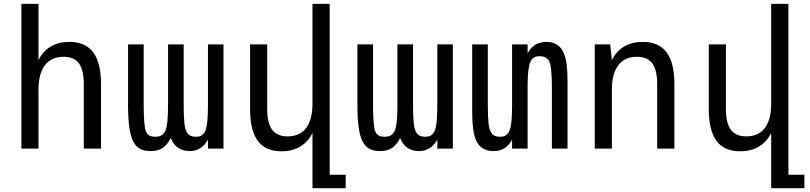

<svg xmlns="http://www.w3.org/2000/svg" viewBox="-20 -780 4254 1008"><path d="M92.3 -759.8H182.1V-464.8Q206.1 -512.2 247.1 -536.1Q288.1 -560.1 344.2 -560.1Q428.2 -560.1 469.2 -505.4Q510.3 -450.7 510.3 -338.9V0H419.9V-338.9Q419.9 -412.6 394.3 -447.3Q368.7 -481.9 313.5 -481.9Q249.5 -481.9 215.8 -437.5Q182.1 -393.1 182.1 -309.1V0H92.3Z M770 13.2Q739.7 13.2 717.3 2.4Q694.8 -8.3 679.7 -37.1Q672.9 -50.3 667.7 -67.9Q662.6 -85.4 659.2 -108.6Q655.8 -131.8 654.1 -161.9Q652.3 -191.9 652.3 -230V-546.9H734.4V-233.9Q734.4 -175.8 737.3 -140.1Q738.8 -122.1 741.2 -107.7Q743.7 -93.3 749.8 -83Q755.9 -72.8 766.4 -67.4Q776.9 -62 794.4 -62Q816.4 -62 828.4 -69.8Q840.3 -77.6 847.2 -91.8Q855 -107.4 858.6 -140.6Q862.3 -173.8 862.3 -233.9V-546.9H944.3V-233.9Q944.3 -197.8 945.3 -173.1Q946.3 -148.4 948.2 -131.8Q950.2 -115.2 952.9 -105.5Q955.6 -95.7 958.5 -89.4Q964.8 -76.7 976.8 -69.3Q988.8 -62 1008.3 -62Q1029.3 -62 1040.3 -70.3Q1051.3 -78.6 1057.1 -91.8Q1065.4 -109.9 1068.6 -144.5Q1071.8 -179.2 1071.8 -233.9V-546.9H1153.3V0H1071.8V-46.9Q1038.6 13.2 975.1 13.2Q941.9 13.2 916.3 -3.2Q890.6 -19.5 876.5 -55.7Q859.4 -20.5 834.7 -3.7Q810.1 13.2 770 13.2Z M1620.6 -82Q1596.7 -34.7 1555.9 -10.3Q1515.1 14.2 1458 14.2Q1373.5 14.2 1333.3 -40.5Q1293 -95.2 1293 -207V-546.9H1382.8V-207Q1382.8 -133.3 1408.9 -98.6Q1435.1 -64 1489.7 -64Q1554.2 -64 1587.4 -108.2Q1620.6 -152.3 1620.6 -236.8V-759.8H1710.9V137.2H1794.9V208H1620.6Z M1974.1 13.2Q1943.8 13.2 1921.4 2.4Q1898.9 -8.3 1883.8 -37.1Q1877 -50.3 1871.8 -67.9Q1866.7 -85.4 1863.3 -108.6Q1859.9 -131.8 1858.2 -161.9Q1856.4 -191.9 1856.4 -230V-546.9H1938.5V-233.9Q1938.5 -175.8 1941.4 -140.1Q1942.9 -122.1 1945.3 -107.7Q1947.8 -93.3 1953.9 -83Q1960 -72.8 1970.5 -67.4Q1981 -62 1998.5 -62Q2020.5 -62 2032.5 -69.8Q2044.4 -77.6 2051.3 -91.8Q2059.1 -107.4 2062.7 -140.6Q2066.4 -173.8 2066.4 -233.9V-546.9H2148.4V-233.9Q2148.4 -197.8 2149.4 -173.1Q2150.4 -148.4 2152.3 -131.8Q2154.3 -115.2 2157 -105.5Q2159.7 -95.7 2162.6 -89.4Q2168.9 -76.7 2180.9 -69.3Q2192.9 -62 2212.4 -62Q2233.4 -62 2244.4 -70.3Q2255.4 -78.6 2261.2 -91.8Q2269.5 -109.9 2272.7 -144.5Q2275.9 -179.2 2275.9 -233.9V-546.9H2357.4V0H2275.9V-46.9Q2242.7 13.2 2179.2 13.2Q2146 13.2 2120.4 -3.2Q2094.7 -19.5 2080.6 -55.7Q2063.5 -20.5 2038.8 -3.7Q2014.2 13.2 1974.1 13.2Z M2570.8 13.2Q2507.3 13.2 2481.4 -39.1Q2468.8 -65.4 2463.9 -103.5Q2459 -141.6 2459 -191.9V-546.9H2541V-233.9Q2541 -197.8 2542 -173.1Q2543 -148.4 2544.9 -131.8Q2546.9 -115.2 2549.6 -105.5Q2552.2 -95.7 2555.2 -89.4Q2561.5 -76.7 2573.5 -69.3Q2585.4 -62 2605 -62Q2626 -62 2637 -70.3Q2647.9 -78.6 2653.8 -91.8Q2662.1 -109.9 2665.3 -144.5Q2668.5 -179.2 2668.5 -233.9V-546.9H2750V-500Q2768.1 -532.2 2792 -546.1Q2815.9 -560.1 2848.1 -560.1Q2911.1 -560.1 2937 -507.8Q2949.7 -481.4 2954.6 -443.4Q2959.5 -405.3 2959.5 -355V0H2877.4V-313Q2877.4 -347.7 2876.5 -372.3Q2875.5 -397 2873.5 -413.8Q2871.6 -430.7 2869.1 -440.9Q2866.7 -451.2 2863.8 -457.5Q2856.9 -471.7 2843.5 -478.3Q2830.1 -484.9 2812.5 -484.9Q2795.9 -484.9 2785.4 -479.2Q2774.9 -473.6 2768.6 -463.4Q2762.2 -453.1 2759 -439.5Q2755.9 -425.8 2753.9 -409.7Q2752 -394 2751 -374Q2750 -354 2750 -329.1V0H2668.5V-46.9Q2650.4 -14.6 2626.5 -0.7Q2602.5 13.2 2570.8 13.2Z M3102.5 -546.9H3183.6L3192.4 -464.8Q3216.3 -512.2 3257.3 -536.1Q3298.3 -560.1 3354.5 -560.1Q3438.5 -560.1 3479.5 -505.4Q3520.5 -450.7 3520.5 -338.9V0H3430.2V-338.9Q3430.2 -412.6 3404.5 -447.3Q3378.9 -481.9 3323.7 -481.9Q3259.8 -481.9 3226.1 -437.5Q3192.4 -393.1 3192.4 -309.1V0H3102.5Z M4028.8 -82Q4004.9 -34.7 3964.1 -10.3Q3923.3 14.2 3866.2 14.2Q3781.7 14.2 3741.5 -40.5Q3701.2 -95.2 3701.2 -207V-546.9H3791V-207Q3791 -133.3 3817.1 -98.6Q3843.3 -64 3897.9 -64Q3962.4 -64 3995.6 -108.2Q4028.8 -152.3 4028.8 -236.8V-759.8H4119.1V137.2H4203.1V208H4028.8Z"/></svg>

Font: Hack
Style: Regular
Weight: 400
Monospace: yes
Designer: Christopher Simpkins
Foundry: Christopher Simpkins
Version: Version 2.019; ttfautohint (v1.4.1) -l 4 -r 80 -G 350 -x 0 -